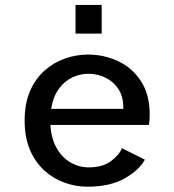

<svg xmlns="http://www.w3.org/2000/svg" viewBox="-20 -728 690 760"><path d="M326 11Q280.5 11 236.5 -4.5Q192.5 -20 156.5 -52.2Q120.5 -84.5 99 -133.8Q77.5 -183 77.5 -251Q77.5 -318.5 99 -367.8Q120.5 -417 156.8 -449Q193 -481 237.5 -496.5Q282 -512 328 -512Q392 -512 447.8 -485.8Q503.5 -459.5 538 -406.8Q572.5 -354 572.5 -274.5Q572.5 -265 571.8 -253.2Q571 -241.5 569 -233.5H179.5Q183 -178 205 -140.5Q227 -103 260.2 -84.2Q293.5 -65.5 331.5 -65.5Q387 -65.5 420 -90.8Q453 -116 462.5 -141.5L553.5 -96Q530.5 -54 472.8 -21.5Q415 11 326 11ZM329.5 -436Q298 -436 267.2 -422Q236.5 -408 213.5 -377.2Q190.5 -346.5 182.5 -297H468V-305Q468 -345.5 449 -375Q430 -404.5 398.2 -420.2Q366.5 -436 329.5 -436ZM279 -708.5H382.5V-595H279Z"/></svg>

Font: Trispace
Style: Regular
Weight: 400
Designer: Tyler Finck
Foundry: Etcetera Type Company
Version: Version 1.210; ttfautohint (v1.8.3)